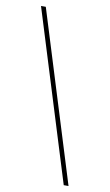

<svg xmlns="http://www.w3.org/2000/svg" viewBox="-91 -791 520 908"><g transform="rotate(10 168.5 -337.0)"><path d="M306 71H283L30 -745H53Z"/></g></svg>

Font: DM Sans 18pt Thin
Style: Regular
Weight: 250
Designer: Colophon Foundry, Jonny Pinhorn
Foundry: Colophon Foundry
Version: Version 4.004;gftools[0.9.30]